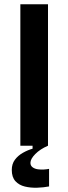

<svg xmlns="http://www.w3.org/2000/svg" viewBox="-20 -680 318 896"><path d="M75 0V-660H204V0ZM209 190Q184 195 153.5 196Q123 197 96 190.5Q69 184 52 165.5Q35 147 35 113Q35 85 49.5 65.5Q64 46 87 33Q110 20 132 14V-7H204V0Q167 16 144.5 39Q122 62 122 80Q122 93 132 100.5Q142 108 156.5 110Q171 112 185.5 111Q200 110 209 108Z"/></svg>

Font: Bricolage Grotesque SemiBold
Style: Regular
Weight: 600
Designer: Mathieu Triay
Foundry: Atelier Triay
Version: Version 1.000;gftools[0.9.30]